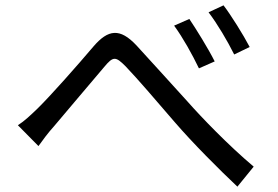

<svg xmlns="http://www.w3.org/2000/svg" viewBox="-20 -731 1040 719"><path d="M689 -660 632 -635C665 -590 700 -527 725 -475L784 -501C760 -549 714 -623 689 -660ZM817 -711 761 -685C795 -640 831 -579 857 -527L915 -555C891 -601 844 -676 817 -711ZM47 -262 124 -184C139 -205 161 -235 183 -259C228 -313 323 -424 370 -480C404 -521 413 -520 450 -483C496 -435 566 -353 634 -274C702 -195 801 -96 869 -32L930 -107C834 -188 735 -291 682 -351C617 -422 542 -506 491 -561C429 -627 385 -621 330 -557C269 -485 170 -373 121 -325C94 -299 72 -278 47 -262Z"/></svg>

Font: Noto Sans Japanese Regular
Style: Regular
Weight: 400
Designer: Ryoko NISHIZUKA (kana & ideographs); Paul D. Hunt (Latin, Greek & Cyrillic); Wenlong ZHANG (bopomofo); Sandoll Communica
Foundry: Adobe Systems Incorporated
Version: Version 1.000;PS 1;hotconv 1.0.78;makeotf.lib2.5.61930